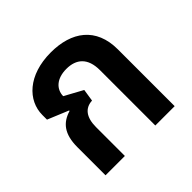

<svg xmlns="http://www.w3.org/2000/svg" viewBox="-143 -708 856 856"><g transform="rotate(-45 285.0 -280.0)"><path d="M65 0H187V-182C187 -244 213 -276 258 -278L267 -336L181 -383C182 -426 215 -459 277 -459C339 -459 379 -426 379 -349V0H501V-358C501 -496 410 -560 280 -560C136 -560 56 -480 56 -389V-360L155 -319L154 -316C98 -299 65 -261 65 -177Z"/></g></svg>

Font: Noto Sans Thai SemCond SemBd
Style: Regular
Weight: 600
Width: 4
Designer: Monotype Design Team
Foundry: Monotype Imaging Inc.
Version: Version 2.002